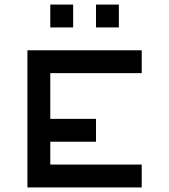

<svg xmlns="http://www.w3.org/2000/svg" viewBox="-20 -820 740 840"><path d="M600 -600H100V0H600V-100H200V-200H400V-300H200V-500H600ZM200 -700H300V-800H200ZM400 -700H500V-800H400Z"/></svg>

Font: FT88
Style: Regular
Weight: 400
Designer: Ange Degheest & Mandy Elbé
Foundry: Velvetyne Type Foundry
Version: Version 1.000;FEAKit 1.0